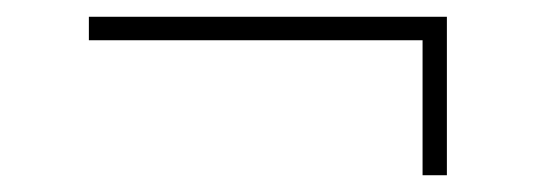

<svg xmlns="http://www.w3.org/2000/svg" viewBox="-20 -349 639 229"><path d="M86 -301V-329H513V-140H484V-301Z"/></svg>

Font: Sora Thin
Style: Regular
Weight: 32
Designer: Jonathan Barnbrook, Julián Moncada
Foundry: Barnbrook Fonts
Version: Version 2.000